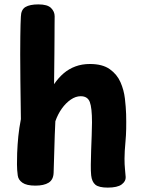

<svg xmlns="http://www.w3.org/2000/svg" viewBox="-20 -842 655 874"><path d="M75 -766.2Q75.8 -798.1 95.9 -810.1Q116 -822 155 -822Q195.8 -822 212.3 -805.7Q228.8 -789.3 228.8 -767.8Q228.6 -747.8 228.4 -727.5Q228.3 -707.2 228.2 -676.4Q228.1 -645.6 227.6 -593.9Q227.1 -542.3 226.1 -458.7Q245.8 -487.7 269.7 -508.2Q293.7 -528.7 323.6 -539.7Q353.4 -550.7 389.1 -550.7Q446.6 -550.7 479.7 -527.1Q512.8 -503.6 528.4 -467.9Q544.1 -432.2 548.6 -393.2Q553.1 -354.2 554.1 -323.1Q556.1 -248.9 551.4 -199.9Q546.8 -150.9 546.8 -120Q546.8 -92.9 548.9 -72.3Q551.1 -51.8 552.1 -35.8Q553.1 -16.8 533.8 -2.4Q514.4 12 470.3 12Q430.3 12 414.3 -1.1Q398.3 -14.2 395 -43.8Q393 -62.1 393.4 -92.4Q393.8 -122.7 394.9 -157.6Q396 -192.6 397.4 -226.3Q398.8 -260 398.8 -285Q398.8 -351.2 388.8 -377.6Q378.8 -404 347.3 -404Q324.6 -404 302.1 -388.6Q279.6 -373.1 261.4 -347.7Q243.3 -322.3 232 -290Q228.8 -226 227.4 -164.8Q226.1 -103.7 224.1 -56.1Q223.1 -23.9 201.4 -10.4Q179.8 3 141.1 3Q101.1 3 82.2 -10.2Q63.3 -23.3 60.8 -43.4Q57.4 -67.4 57.3 -93.7Q57.1 -120 58.1 -145Q59.7 -185 63.4 -221.8Q67.1 -258.6 75.1 -299.7Q73.6 -401.3 72.8 -473.7Q72 -546 72 -594.8Q72 -643.7 72.5 -676Q73 -708.3 73.5 -729.1Q74 -749.9 75 -766.2Z"/></svg>

Font: Playpen Sans Thai
Style: Regular
Weight: 400
Designer: Sirin Gunkloy, Laura Meseguer, Veronika Burian, José Scaglione
Foundry: TypeTogether
Version: Version 2.000